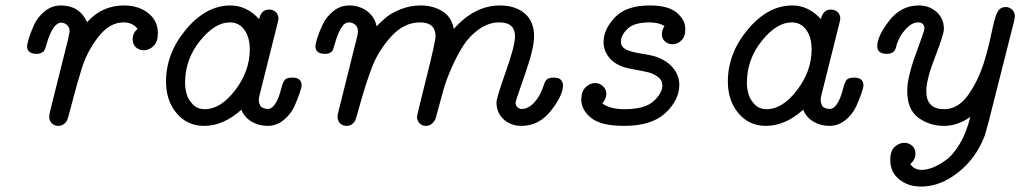

<svg xmlns="http://www.w3.org/2000/svg" viewBox="-20 -456 3736 703"><path d="M79.1 -287.1Q79.1 -293.9 85.4 -314.9Q91.8 -335.9 104.5 -364.5Q117.2 -393.1 143.6 -414.6Q169.9 -436 203.1 -436Q271 -436 298.8 -375Q354 -436 434.1 -436Q487.3 -436 522.7 -408Q558.1 -379.9 558.1 -335Q558.1 -302.7 542 -287.4Q525.9 -272 506.8 -272Q488.8 -272 477.3 -283Q465.8 -293.9 465.8 -312Q465.8 -335.9 483.9 -350.1Q465.8 -374 432.1 -374Q381.3 -374 340.1 -321Q298.8 -268.1 279.3 -205.1Q259.8 -142.1 243.9 -80.1Q228 -18.1 224.1 -12.2Q211.9 4.9 192.9 4.9Q178.7 4.9 169.4 -5.1Q160.2 -15.1 160.2 -27.8Q160.2 -35.6 164.1 -51.8L230 -314.9Q234.9 -337.9 234.9 -340.8Q234.9 -356 225.3 -364.5Q215.8 -373 204.1 -373Q173.3 -373 149.9 -293Q148.9 -290 148.9 -288.1Q147 -282.2 146.5 -281Q146 -279.8 143.6 -273.9Q141.1 -268.1 137.9 -266.1Q134.8 -264.2 128.9 -261.5Q123 -258.8 116.2 -258.8H113.8Q79.1 -259.3 79.1 -287.1Z M587.9 -157.2Q587.9 -261.2 661.4 -348.6Q734.9 -436 823.7 -436Q882.8 -436 928.7 -386.2Q936.5 -420.9 964.8 -420.9Q965.3 -420.9 965.8 -420.9Q980 -420.9 989.7 -411.9Q999.5 -402.8 999.5 -388.2Q999.5 -384.3 996.6 -372.1L929.7 -105Q927.7 -98.1 927.7 -88.1Q927.7 -78.1 935.5 -64.9Q947.8 -57.1 960.9 -57.1Q978 -57.1 992.7 -84Q1002.4 -103 1009 -128.9Q1015.6 -154.8 1022.7 -163.3Q1029.8 -171.9 1050.8 -171.9Q1084 -171.9 1084.5 -143.1Q1084.5 -137.2 1077.6 -116.2Q1070.8 -95.2 1057.9 -66.7Q1044.9 -38.1 1018.8 -16.6Q992.7 4.9 959.7 4.9Q926.8 4.9 900.6 -11Q874.5 -26.9 863.8 -54.2Q797.9 4.9 727.5 4.9Q665.5 4.9 626.7 -41.3Q587.9 -87.4 587.9 -157.2ZM657.7 -152.8Q657.7 -131.8 663.3 -111.8Q668.9 -91.8 685.8 -74Q702.6 -56.2 730 -56.2Q788.1 -56.2 841.3 -126Q894.5 -195.8 894.5 -274.9Q894.5 -319.8 874.8 -346.9Q855 -374 821.8 -374Q766.6 -374 712.2 -306.4Q657.7 -238.8 657.7 -152.8Z M1134.8 -287.1Q1134.8 -293.9 1141.1 -314.9Q1147.5 -335.9 1160.6 -364.5Q1173.8 -393.1 1199.7 -414.6Q1225.6 -436 1258.8 -436Q1295.9 -436 1323.7 -415.5Q1351.6 -395 1358.9 -359.9Q1380.9 -381.8 1397.7 -395.5Q1414.6 -409.2 1448.5 -422.6Q1482.4 -436 1520.5 -436Q1565.4 -436 1599.6 -415Q1633.8 -394 1641.6 -350.1Q1717.8 -436 1810.5 -436Q1866.7 -436 1901.1 -407Q1935.5 -377.9 1935.5 -323.2Q1935.5 -278.3 1901.6 -182.1Q1867.7 -85.9 1867.7 -80.1Q1867.7 -70.3 1874.3 -63.7Q1880.9 -57.1 1890.6 -57.1Q1914.6 -57.1 1936.5 -81.1Q1958.5 -105 1970.7 -143.1Q1975.6 -161.1 1984.1 -166.5Q1992.7 -171.9 2006.8 -171.9Q2027.8 -171.9 2034.7 -162.4Q2041.5 -152.8 2041.5 -144Q2041.5 -106.9 1997.6 -51Q1953.6 4.9 1889.6 4.9Q1850.6 4.9 1824.2 -19Q1797.9 -43 1797.9 -81.1Q1797.9 -98.1 1831.8 -193.1Q1865.7 -288.1 1865.7 -323.2Q1865.7 -374 1808.6 -374Q1769.5 -374 1734.6 -349.6Q1699.7 -325.2 1676.8 -289.6Q1653.8 -253.9 1633.8 -208.5Q1613.8 -163.1 1603.3 -126Q1592.8 -88.9 1584.2 -55.9Q1575.7 -22.9 1573.7 -19Q1561.5 4.9 1539.6 4.9Q1524.4 4.9 1515.6 -5.1Q1506.8 -15.1 1506.8 -27.8Q1506.8 -34.7 1540.8 -169.4Q1574.7 -304.2 1574.7 -323.2Q1574.7 -374 1517.6 -374Q1458.5 -374 1411.1 -321Q1363.8 -268.1 1341.3 -208Q1318.8 -147.9 1300.8 -83Q1282.7 -18.1 1280.8 -15.1Q1269.5 4.9 1248.5 4.9Q1235.4 4.9 1226.1 -3.7Q1216.8 -12.2 1215.8 -26.9Q1215.8 -35.6 1219.7 -49.8L1287.6 -321.8Q1290.5 -330.6 1290.5 -341.8Q1290.5 -357.9 1280 -366Q1269.5 -374 1257.8 -374Q1240.7 -374 1228.3 -352.1Q1215.8 -330.1 1208 -302.5Q1200.2 -274.9 1197.8 -271Q1189 -258.8 1171.9 -258.8H1169.4Q1134.8 -259.3 1134.8 -287.1Z M2108.4 -90.8Q2108.4 -121.6 2124.3 -136.7Q2140.1 -151.9 2159.2 -151.9Q2175.3 -151.9 2187.7 -140.4Q2200.2 -128.9 2200.2 -112.1Q2200.2 -95.2 2185.1 -77.1Q2214.8 -56.2 2266.1 -56.2Q2341.3 -56.2 2373.3 -85.7Q2405.3 -115.2 2405.3 -144Q2405.3 -162.1 2388.7 -174.6Q2372.1 -187 2353 -191.4Q2334 -195.8 2305.7 -200.9Q2277.3 -206.1 2265.1 -210Q2228 -222.2 2209 -247.1Q2189.9 -272 2189.9 -301.8Q2189.9 -348.6 2231.4 -392.3Q2272.9 -436 2358.4 -436Q2427.2 -436 2458.3 -409.4Q2489.3 -382.8 2489.3 -349.1Q2489.3 -321.3 2474.6 -307.6Q2460 -293.9 2442.4 -293.9Q2426.3 -293.9 2414.8 -304.4Q2403.3 -314.9 2403.3 -331.1Q2403.3 -345.2 2413.1 -360.8Q2391.1 -374 2358.4 -374Q2302.2 -374 2277.8 -350.6Q2253.4 -327.1 2253.4 -303.2Q2253.4 -285.2 2270.8 -275.6Q2288.1 -266.1 2326.2 -260Q2364.3 -253.9 2377 -250Q2420.9 -235.8 2444.1 -207.5Q2467.3 -179.2 2467.3 -146Q2467.3 -89.8 2416.7 -42.5Q2366.2 4.9 2265.1 4.9Q2180.2 4.9 2144.3 -24.4Q2108.4 -53.7 2108.4 -90.8Z M2645 -157.2Q2645 -261.2 2718.5 -348.6Q2792 -436 2880.9 -436Q2939.9 -436 2985.8 -386.2Q2993.7 -420.9 3022 -420.9Q3022.5 -420.9 3022.9 -420.9Q3037.1 -420.9 3046.9 -411.9Q3056.6 -402.8 3056.6 -388.2Q3056.6 -384.3 3053.7 -372.1L2986.8 -105Q2984.9 -98.1 2984.9 -88.1Q2984.9 -78.1 2992.7 -64.9Q3004.9 -57.1 3018.1 -57.1Q3035.2 -57.1 3049.8 -84Q3059.6 -103 3066.2 -128.9Q3072.8 -154.8 3079.8 -163.3Q3086.9 -171.9 3107.9 -171.9Q3141.1 -171.9 3141.6 -143.1Q3141.6 -137.2 3134.8 -116.2Q3127.9 -95.2 3115 -66.7Q3102.1 -38.1 3075.9 -16.6Q3049.8 4.9 3016.8 4.9Q2983.9 4.9 2957.8 -11Q2931.6 -26.9 2920.9 -54.2Q2855 4.9 2784.7 4.9Q2722.7 4.9 2683.8 -41.3Q2645 -87.4 2645 -157.2ZM2714.8 -152.8Q2714.8 -131.8 2720.5 -111.8Q2726.1 -91.8 2742.9 -74Q2759.8 -56.2 2787.1 -56.2Q2845.2 -56.2 2898.4 -126Q2951.7 -195.8 2951.7 -274.9Q2951.7 -319.8 2931.9 -346.9Q2912.1 -374 2878.9 -374Q2823.7 -374 2769.3 -306.4Q2714.8 -238.8 2714.8 -152.8Z M3191.9 -287.1Q3191.9 -323.2 3235.4 -379.6Q3278.8 -436 3343.8 -436Q3382.8 -436 3409.4 -412.1Q3436 -388.2 3436 -350.1Q3436 -330.1 3403.8 -247.6Q3371.6 -165 3371.6 -122.1Q3371.6 -56.2 3437 -56.2Q3486.8 -56.2 3523.2 -106Q3559.6 -155.8 3582 -225.1Q3593.3 -260.3 3602.1 -298.1Q3610.8 -335.9 3615.2 -356.9Q3619.6 -377.9 3625.7 -396.5Q3631.8 -415 3640.4 -422.6Q3648.9 -430.2 3662.6 -430.2Q3675.8 -430.2 3685.8 -420.7Q3695.8 -411.1 3695.8 -397Q3695.8 -388.2 3691.9 -374L3600.6 -13.2Q3589.4 29.8 3585 42Q3554.2 123 3488.5 175Q3422.9 227.1 3353 227.1Q3304.2 227.1 3272 200.4Q3239.7 173.8 3239.7 129.9Q3239.7 95.7 3256.3 81.3Q3272.9 66.9 3291 66.9Q3308.1 66.9 3320.1 77.9Q3332 88.9 3332 106.9Q3332 127.9 3313 145Q3327.1 166 3355 166Q3372.1 166 3392.8 158.4Q3413.6 150.9 3441.2 131.8Q3468.8 112.8 3493.7 71.3Q3518.6 29.8 3532.7 -27.8Q3485.4 4.9 3437.5 4.9Q3436.5 4.9 3436 4.9Q3384.3 4.9 3343 -24.7Q3301.8 -54.2 3301.8 -123Q3301.8 -172.9 3333.3 -258.5Q3364.7 -344.2 3364.7 -350.1Q3364.7 -374 3341.8 -374Q3320.8 -374 3300.8 -354Q3283.7 -336.9 3273.7 -317.4Q3263.7 -297.9 3261.7 -286.4Q3259.8 -274.9 3251.7 -266.8Q3243.7 -258.8 3226.6 -258.8Q3191.9 -259.3 3191.9 -287.1Z"/></svg>

Font: CMU Typewriter Text Variable Width
Style: Italic
Weight: 500
Italic angle: -14.04°
Version: Version 0.7.0